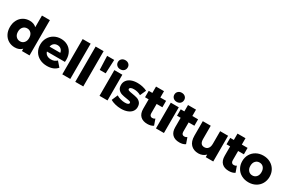

<svg xmlns="http://www.w3.org/2000/svg" viewBox="158 -2381 5794 3886"><g transform="rotate(30 3054.5 -438.5)"><path d="M653.3 0H475.6V-54.4Q415.6 10 308.9 10Q227.8 10 162.2 -28.3Q96.7 -66.7 58.9 -136.7Q21.1 -206.7 21.1 -300Q21.1 -393.3 58.9 -463.9Q96.7 -534.4 161.7 -572.8Q226.7 -611.1 308.9 -611.1Q408.9 -611.1 467.8 -552.2V-824.4H653.3ZM471.1 -300Q471.1 -370 434.4 -410.6Q397.8 -451.1 342.2 -451.1Q284.4 -451.1 247.2 -410.6Q210 -370 210 -300Q210 -231.1 247.2 -190.6Q284.4 -150 342.2 -150Q397.8 -150 434.4 -190.6Q471.1 -231.1 471.1 -300Z M1338.9 -244.4H918.9Q931.1 -197.8 970 -171.7Q1008.9 -145.6 1067.8 -145.6Q1110 -145.6 1141.7 -158.3Q1173.3 -171.1 1203.3 -198.9L1301.1 -86.7Q1220 10 1062.2 10Q963.3 10 887.8 -30Q812.2 -70 771.1 -140.6Q730 -211.1 730 -300Q730 -388.9 770.6 -460Q811.1 -531.1 882.2 -571.1Q953.3 -611.1 1041.1 -611.1Q1126.7 -611.1 1195 -573.3Q1263.3 -535.6 1302.8 -463.9Q1342.2 -392.2 1342.2 -296.7ZM915.6 -356.7H1166.7Q1157.8 -406.7 1125 -435.6Q1092.2 -464.4 1042.2 -464.4Q992.2 -464.4 958.3 -436.1Q924.4 -407.8 915.6 -356.7Z M1605.6 -824.4V0H1418.9V-824.4Z M1908.9 -824.4V0H1722.2V-824.4Z M2183.3 -777.8 2168.9 -456.7H2030L2017.8 -777.8Z M2268.9 -780Q2268.9 -825.6 2300.6 -856.1Q2332.2 -886.7 2383.3 -886.7Q2433.3 -886.7 2465 -857.8Q2496.7 -828.9 2496.7 -784.4Q2496.7 -735.6 2465.6 -705Q2434.4 -674.4 2383.3 -674.4Q2332.2 -674.4 2300.6 -704.4Q2268.9 -734.4 2268.9 -780ZM2475.6 -601.1V0H2288.9V-601.1Z M2543.3 -52.2 2603.3 -192.2Q2643.3 -166.7 2697.2 -151.7Q2751.1 -136.7 2801.1 -136.7Q2893.3 -136.7 2893.3 -181.1Q2893.3 -202.2 2868.3 -210.6Q2843.3 -218.9 2787.8 -226.7Q2716.7 -236.7 2670 -251.1Q2623.3 -265.6 2588.9 -303.3Q2554.4 -341.1 2554.4 -411.1Q2554.4 -470 2587.8 -515.6Q2621.1 -561.1 2682.8 -586.1Q2744.4 -611.1 2828.9 -611.1Q2888.9 -611.1 2950 -597.2Q3011.1 -583.3 3053.3 -560L2991.1 -421.1Q2917.8 -464.4 2828.9 -464.4Q2780 -464.4 2756.1 -451.7Q2732.2 -438.9 2732.2 -418.9Q2732.2 -396.7 2758.3 -387.2Q2784.4 -377.8 2842.2 -368.9Q2913.3 -357.8 2958.9 -343.9Q3004.4 -330 3038.3 -292.2Q3072.2 -254.4 3072.2 -186.7Q3072.2 -128.9 3038.9 -84.4Q3005.6 -40 2942.2 -15Q2878.9 10 2793.3 10Q2723.3 10 2654.4 -7.8Q2585.6 -25.6 2543.3 -52.2Z M3408.9 10Q3302.2 10 3243.9 -47.2Q3185.6 -104.4 3185.6 -215.6V-435.6H3101.1V-585.6H3185.6V-734.4H3372.2V-585.6H3506.7V-435.6H3372.2V-217.8Q3372.2 -182.2 3388.9 -163.3Q3405.6 -144.4 3435.6 -144.4Q3472.2 -144.4 3498.9 -165.6L3547.8 -27.8Q3522.2 -8.9 3486.1 0.6Q3450 10 3408.9 10Z M3587.8 -780Q3587.8 -825.6 3619.4 -856.1Q3651.1 -886.7 3702.2 -886.7Q3752.2 -886.7 3783.9 -857.8Q3815.6 -828.9 3815.6 -784.4Q3815.6 -735.6 3784.4 -705Q3753.3 -674.4 3702.2 -674.4Q3651.1 -674.4 3619.4 -704.4Q3587.8 -734.4 3587.8 -780ZM3794.4 -601.1V0H3607.8V-601.1Z M4156.7 10Q4050 10 3991.7 -47.2Q3933.3 -104.4 3933.3 -215.6V-435.6H3848.9V-585.6H3933.3V-734.4H4120V-585.6H4254.4V-435.6H4120V-217.8Q4120 -182.2 4136.7 -163.3Q4153.3 -144.4 4183.3 -144.4Q4220 -144.4 4246.7 -165.6L4295.6 -27.8Q4270 -8.9 4233.9 0.6Q4197.8 10 4156.7 10Z M4946.7 0H4771.1V-60Q4737.8 -25.6 4693.3 -7.8Q4648.9 10 4600 10Q4488.9 10 4422.2 -58.9Q4355.6 -127.8 4355.6 -263.3V-601.1H4541.1V-293.3Q4541.1 -158.9 4643.3 -158.9Q4696.7 -158.9 4728.9 -196.1Q4761.1 -233.3 4761.1 -307.8V-601.1H4946.7Z M5313.3 10Q5206.7 10 5148.3 -47.2Q5090 -104.4 5090 -215.6V-435.6H5005.6V-585.6H5090V-734.4H5276.7V-585.6H5411.1V-435.6H5276.7V-217.8Q5276.7 -182.2 5293.3 -163.3Q5310 -144.4 5340 -144.4Q5376.7 -144.4 5403.3 -165.6L5452.2 -27.8Q5426.7 -8.9 5390.6 0.6Q5354.4 10 5313.3 10Z M5451.1 -300Q5451.1 -390 5492.2 -460.6Q5533.3 -531.1 5606.1 -571.1Q5678.9 -611.1 5771.1 -611.1Q5862.2 -611.1 5935 -571.1Q6007.8 -531.1 6048.9 -460.6Q6090 -390 6090 -300Q6090 -211.1 6048.9 -140Q6007.8 -68.9 5935 -29.4Q5862.2 10 5771.1 10Q5678.9 10 5606.1 -29.4Q5533.3 -68.9 5492.2 -140Q5451.1 -211.1 5451.1 -300ZM5901.1 -300Q5901.1 -370 5865 -410.6Q5828.9 -451.1 5771.1 -451.1Q5714.4 -451.1 5677.8 -410.6Q5641.1 -370 5641.1 -300Q5641.1 -231.1 5677.8 -190.6Q5714.4 -150 5771.1 -150Q5827.8 -150 5864.4 -190.6Q5901.1 -231.1 5901.1 -300Z"/></g></svg>

Font: Paperlogy 9 Black
Style: Regular
Weight: 900
Designer: redesigned by Lee Juim, glyphs from Gmarket Sans & Montserrat
Foundry: PT&
Version: Version 1.001